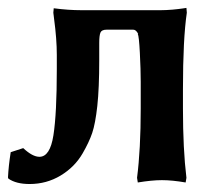

<svg xmlns="http://www.w3.org/2000/svg" viewBox="-30 -456 561 486"><path d="M379.9 0Q354.5 0 318.8 5.9L316.9 -5.9Q326.2 -78.1 326.2 -181.2V-249Q326.2 -279.8 324 -322.3Q321.8 -364.7 318.8 -370.1H319.8Q314.5 -380.9 307.1 -380.9H240.2Q227.5 -380.9 224.4 -373.8Q221.2 -366.7 221.2 -347.2V-304.2Q221.2 -232.4 216.3 -187.7Q211.4 -143.1 203.4 -119.4Q195.3 -95.7 179.2 -67.9Q159.2 -33.2 123.5 -11.7Q87.9 9.8 44.9 9.8Q10.7 9.8 -8.8 -3.9L-9.8 -6.8Q-8.3 -36.6 -2.9 -70.8L28.8 -81.1Q52.2 -59.1 69.8 -59.1Q96.7 -59.1 105.2 -113.5Q113.8 -168 113.8 -280.8V-316.9Q113.8 -356.9 106.9 -408.2Q106.4 -410.2 106 -415.8Q105.5 -421.4 105 -423.8L106 -435.1Q142.6 -430.2 175.8 -430.2H377Q390.1 -430.2 406.5 -431.6Q422.9 -433.1 432.6 -434.6L441.9 -436L442.9 -423.8Q433.1 -357.4 433.1 -230V-181.2Q433.1 -78.1 441.9 -5.9L439.9 5.9Q405.8 0 379.9 0Z"/></svg>

Font: Linear Smooth
Style: Bold
Weight: 700
Designer: Philipp H. Poll, Flanker
Foundry: Philipp H. Poll, reworked by Flanker
Version: Version 1.061 | FøM Fix